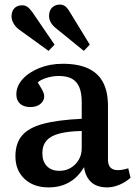

<svg xmlns="http://www.w3.org/2000/svg" viewBox="-20 -800 591 834"><path d="M191 14Q126 14 86.5 -23Q47 -60 47 -121Q47 -177 75.5 -211Q104 -245 167 -262Q230 -279 335 -284V-356Q335 -396 324.5 -421Q314 -446 292.5 -458Q271 -470 235 -470Q209 -470 183 -462Q157 -454 144 -442Q154 -426 160.5 -414.5Q167 -403 169.5 -395.5Q172 -388 172 -382Q172 -362 155.5 -348.5Q139 -335 112 -335Q83 -335 67 -349.5Q51 -364 51 -390Q51 -426 78 -456Q105 -486 151 -504.5Q197 -523 253 -523Q319 -523 362.5 -503Q406 -483 427.5 -442.5Q449 -402 449 -340V-106Q449 -83 460 -72Q471 -61 492 -61Q503 -61 513.5 -63Q524 -65 537 -69L547 -28Q528 -10 500 2Q472 14 446 14Q401 14 376 -9Q351 -32 345 -74Q328 -45 306 -26Q284 -7 255.5 3.5Q227 14 191 14ZM238 -58Q266 -58 287.5 -71Q309 -84 322 -106Q335 -128 335 -156V-231Q277 -230 238.5 -220Q200 -210 182 -189Q164 -168 164 -134Q164 -99 183.5 -78.5Q203 -58 238 -58ZM191 -579 65 -670Q48 -682 39 -698Q30 -714 30 -729Q30 -742 35 -753Q40 -764 50.5 -770.5Q61 -777 77 -777Q89 -777 98.5 -770.5Q108 -764 120 -748L217 -606ZM344 -579 226 -675Q209 -688 201 -702Q193 -716 193 -731Q193 -744 198 -755Q203 -766 214 -773Q225 -780 240 -780Q252 -780 261.5 -774Q271 -768 282 -750L370 -606Z"/></svg>

Font: Literata 18pt Medium
Style: Regular
Weight: 500
Designer: Latin by Veronika Burian and Jose Scaglione. Greek by Irene Vlachou. Cyrillic by Vera Evstafieva.
Foundry: TypeTogether
Version: Version 3.103;gftools[0.9.29]